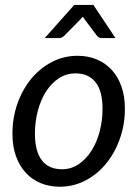

<svg xmlns="http://www.w3.org/2000/svg" viewBox="-20 -736 559 764"><path d="M226.5 -62.5Q263 -62.5 292.8 -82.5Q322.5 -102.5 343.8 -135.8Q365 -169 376.5 -212.5Q388 -256 388 -303.5Q388 -373.5 360.2 -408.8Q332.5 -444 280.5 -444Q243.5 -444 213.8 -424.2Q184 -404.5 163 -371.5Q142 -338.5 130.5 -295Q119 -251.5 119 -204Q119 -134 146.5 -98.2Q174 -62.5 226.5 -62.5ZM218 7Q176.5 7 142 -7.2Q107.5 -21.5 82.5 -48.5Q57.5 -75.5 43.5 -114.5Q29.5 -153.5 29.5 -203.5Q29.5 -267.5 49.5 -324Q69.5 -380.5 104.5 -422.8Q139.5 -465 186.8 -489.5Q234 -514 288.5 -514Q330 -514 364.5 -499.8Q399 -485.5 424 -458.5Q449 -431.5 463 -392.5Q477 -353.5 477 -304Q477 -240.5 457 -184Q437 -127.5 402.2 -85Q367.5 -42.5 320 -17.8Q272.5 7 218 7ZM439.5 -584.5H384.5Q379.5 -584.5 374.8 -586.5Q370 -588.5 365.5 -594L316 -660Q314.5 -662.5 312.8 -664.8Q311 -667 309.5 -669.5Q307 -667 305 -664.5Q303 -662 301 -660L236 -594Q226.5 -584.5 215 -584.5H158L275.5 -716.5H351.5Z"/></svg>

Font: Lato 2
Style: Italic
Weight: 400
Italic angle: -7°
Designer: Lukasz Dziedzic with Adam Twardoch and Botio Nikoltchev
Foundry: tyPoland Lukasz Dziedzic
Version: Version 2.015; 2015-08-06; http://www.latofonts.com/